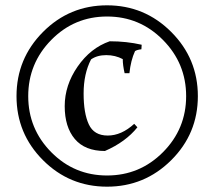

<svg xmlns="http://www.w3.org/2000/svg" viewBox="-20 -686 805 721"><path d="M484 -221 496 -208Q452 -153 374 -119Q299 -119 261 -164Q223 -209 223 -287.5Q223 -366 271.5 -436Q320 -506 392 -531Q455 -531 512 -518L511 -501Q494 -499 487 -494Q471 -459 466 -411H448Q441 -441 441 -464Q413 -479 379 -479Q345 -479 322 -463Q294 -409 294 -335Q294 -261 313.5 -219Q333 -177 384.5 -177Q436 -177 484 -221ZM141.5 -84.5Q42 -184 42 -325Q42 -466 141.5 -566Q241 -666 382 -666Q523 -666 623 -566Q723 -466 723 -325Q723 -184 623 -84.5Q523 15 382 15Q241 15 141.5 -84.5ZM172.5 -536Q86 -448 86 -325Q86 -202 172.5 -114.5Q259 -27 382 -27Q505 -27 592 -114.5Q679 -202 679 -325Q679 -448 592 -536Q505 -624 382 -624Q259 -624 172.5 -536Z"/></svg>

Font: Almendra SC
Style: Regular
Weight: 400
Designer: Ana Sanfelippo
Foundry: Ana Sanfelippo
Version: Version 1.002